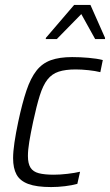

<svg xmlns="http://www.w3.org/2000/svg" viewBox="-20 -749 445 777"><path d="M187 8Q128 8 94.5 -4.5Q61 -17 47 -42.5Q33 -68 33 -109Q33 -135 38.5 -172.5Q44 -210 54 -257Q70 -332 87 -382.5Q104 -433 127.5 -463Q151 -493 186 -505.5Q221 -518 272 -518Q304 -518 338.5 -515Q373 -512 396 -506L386 -457Q366 -462 338 -465Q310 -468 286 -468Q245 -468 217.5 -459Q190 -450 172 -427Q154 -404 141 -362.5Q128 -321 114 -256Q104 -209 98.5 -175.5Q93 -142 93 -118Q93 -87 103.5 -70.5Q114 -54 137 -48Q160 -42 198 -42Q223 -42 253 -45.5Q283 -49 304 -54L293 -5Q272 1 243 4.5Q214 8 187 8ZM165 -591 166 -596 280 -729H346L405 -596V-591H365L309 -692L210 -591Z"/></svg>

Font: Saira SemiCondensed Light
Style: Italic
Weight: 300
Width: 4
Italic angle: -12°
Designer: Hector Gatti with collaboration of the Omnibus-Type team
Foundry: Omnibus-Type
Version: Version 1.101